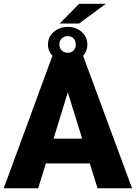

<svg xmlns="http://www.w3.org/2000/svg" viewBox="-22 -1006 726 1026"><path d="M499 0 458 -132.8H223.1L182.1 0H-2L259.3 -710.9H420.9L683.6 0ZM264.2 -265.1H417L340.3 -512.7ZM297.4 -880.4 400.9 -985.8H543.9L400.9 -880.4ZM234.4 -768.1Q234.4 -808.1 265.1 -835.2Q295.9 -862.3 340.3 -862.3Q384.8 -862.3 414.8 -835.2Q444.8 -808.1 444.8 -768.1Q444.8 -727.5 414.8 -701.4Q384.8 -675.3 340.3 -675.3Q295.9 -675.3 265.1 -701.7Q234.4 -728 234.4 -768.1ZM295.4 -768.1Q295.4 -748.5 308.1 -736.3Q320.8 -724.1 340.3 -724.1Q359.9 -724.1 371.3 -736.3Q382.8 -748.5 382.8 -768.1Q382.8 -788.1 371.3 -800.5Q359.9 -813 340.3 -813Q320.8 -813 308.1 -800.5Q295.4 -788.1 295.4 -768.1Z"/></svg>

Font: Vazirmatn UI FD Black
Style: Regular
Weight: 900
Designer: Saber Rastikerdar
Foundry: Saber Rastikerdar
Version: Version 33.003